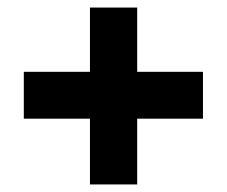

<svg xmlns="http://www.w3.org/2000/svg" viewBox="-20 -611 600 508"><path d="M343 -123H218V-297H43V-421H218V-591H343V-421H517V-297H343Z"/></svg>

Font: Rosa Sans Black
Style: Regular
Weight: 900
Designer: Pentagram / MCKL
Foundry: Pentagram / MCKL
Version: Version 1.005;September 16, 2019;FontCreator 11.5.0.2425 64-